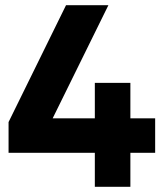

<svg xmlns="http://www.w3.org/2000/svg" viewBox="-20 -720 642 740"><path d="M345.5 0V-131.2H13V-249.5L234.5 -700H397.8L183 -264H345.5V-400.5H482.5V-264H578V-131.2H482.5V0Z"/></svg>

Font: Geologica-Sharp
Style: Regular
Weight: 100
Designer: Sindre Bremnes, Frode Helland
Foundry: Monokrom Skriftforlag AS
Version: Version 1.010;gftools[0.9.28]